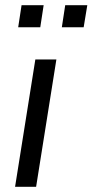

<svg xmlns="http://www.w3.org/2000/svg" viewBox="-20 -719 356 739"><path d="M38 0 116 -490H197L119 0ZM218 -614 231 -699H316L302 -614ZM50 -614 63 -699H148L135 -614Z"/></svg>

Font: Nunito Sans 10pt SemiCondensed
Style: Italic
Weight: 400
Width: 4
Italic angle: -9°
Designer: Vernon Adams
Foundry: Vernon Adams
Version: Version 3.101;gftools[0.9.27]